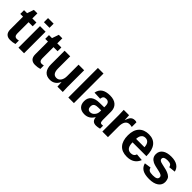

<svg xmlns="http://www.w3.org/2000/svg" viewBox="282 -2021 3327 3327"><g transform="rotate(45 1945.0 -357.5)"><path d="M205 9Q144 9 111.5 -24.5Q79 -58 79 -124V-436H12V-528H86L129 -652H215V-528H315V-436H215V-161Q215 -86 275 -86Q293 -86 321 -93V-8Q268 9 205 9Z M540 -624H403V-725H540ZM540 0H403V-528H540Z M816 9Q755 9 722.5 -24.5Q690 -58 690 -124V-436H623V-528H697L740 -652H826V-528H926V-436H826V-161Q826 -86 886 -86Q904 -86 932 -93V-8Q879 9 816 9Z M1006 -528H1143V-232Q1143 -93 1237 -93Q1287 -93 1317.5 -135.5Q1348 -178 1348 -245V-528H1485V-118Q1485 -45 1489 0H1358Q1352 -70 1352 -105H1350Q1297 10 1180 10Q1096 10 1051 -42Q1006 -94 1006 -193Z M1762 0H1625V-725H1762Z M2025 10Q1948 10 1905 -32Q1862 -74 1862 -149Q1862 -231 1915.5 -274Q1969 -317 2071 -318L2185 -320V-347Q2185 -399 2166.5 -424Q2148 -449 2107 -449Q2069 -449 2051.5 -432Q2034 -415 2029 -375L1886 -381Q1912 -538 2113 -538Q2213 -538 2267.5 -488.5Q2322 -439 2322 -349V-156Q2322 -112 2331.5 -95Q2341 -78 2365 -78Q2381 -78 2396 -81V-7Q2342 6 2308 6Q2258 6 2232.5 -19Q2207 -44 2202 -94H2199Q2140 10 2025 10ZM2185 -218V-245L2114 -244Q2067 -243 2046 -233Q2005 -216 2005 -160Q2005 -124 2022 -105Q2039 -86 2069 -86Q2117 -86 2151 -125Q2185 -164 2185 -218Z M2596 0H2459V-404Q2459 -412 2455 -528H2586Q2587 -521 2589 -475Q2592 -430 2592 -416H2594Q2613 -470 2629 -494Q2659 -539 2721 -539Q2745 -539 2763 -531V-417Q2732 -424 2704 -424Q2652 -424 2624 -382Q2596 -340 2596 -259Z M3064 10Q2944 10 2880.5 -61Q2817 -132 2817 -267Q2817 -397 2882 -467.5Q2947 -538 3066 -538Q3180 -538 3240 -462.5Q3300 -387 3300 -242V-238H2961Q2961 -82 3071 -82Q3144 -82 3163 -145L3292 -134Q3236 10 3064 10ZM3064 -452Q3017 -452 2990.5 -418.5Q2964 -385 2962 -324H3167Q3159 -452 3064 -452Z M3849 -154Q3849 -78 3786.5 -34Q3724 10 3613 10Q3505 10 3446.5 -24.5Q3388 -59 3369 -132L3490 -150Q3500 -111 3525.5 -96Q3551 -81 3613 -81Q3670 -81 3696.5 -95.5Q3723 -110 3723 -142Q3723 -167 3701.5 -182Q3680 -197 3630 -207Q3516 -229 3473 -250Q3390 -292 3390 -378Q3390 -454 3448.5 -496.5Q3507 -539 3614 -539Q3708 -539 3765.5 -502Q3823 -465 3837 -396L3715 -383Q3709 -417 3686 -432Q3663 -447 3614 -447Q3516 -447 3516 -393Q3516 -370 3535 -356.5Q3554 -343 3598 -334Q3671 -319 3709.5 -308Q3748 -297 3783.5 -277Q3819 -257 3833 -228Q3847 -199 3849 -154Z"/></g></svg>

Font: Libra Sans
Style: Bold
Weight: 700
Foundry: Context Ltd
Version: Version 1.000